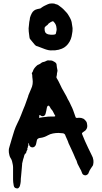

<svg xmlns="http://www.w3.org/2000/svg" viewBox="-20 -991 586 1102"><path d="M75 90Q74 90 68 88Q65 87 61 81Q60 78 59 75Q58 72 58 69Q55 54 55 39V-30Q55 -39 53 -48Q51 -57 49 -66Q49 -68 47 -72Q46 -75 44 -78.5Q42 -82 40 -85Q36 -92 34 -100Q32 -108 31 -115Q30 -126 31 -136Q33 -142 34 -147.5Q35 -153 37 -158Q40 -166 42 -174.5Q44 -183 47 -192L62 -241Q69 -262 80 -284Q91 -305 101 -331Q103 -337 106 -344Q110 -355 114.5 -365.5Q119 -376 123 -386L138 -428Q140 -432 141 -436Q142 -440 143 -444Q151 -464 159 -482Q165 -494 167 -508Q169 -522 167 -536Q166 -542 165.5 -548.5Q165 -555 165 -561Q165 -564 163.5 -566.5Q162 -569 163 -572Q164 -574 165.5 -576Q167 -578 168 -580Q171 -591 177.5 -599.5Q184 -608 192 -615Q196 -619 203 -621Q207 -623 210.5 -625Q214 -627 217 -630Q222 -634 228 -635Q236 -636 245 -641Q253 -646 263 -644H272Q279 -644 287 -639Q289 -638 291.5 -636.5Q294 -635 297 -633Q305 -627 305 -618Q305 -611 306.5 -605Q308 -599 309 -592Q311 -586 309 -579Q308 -577 308 -574.5Q308 -572 307 -570Q307 -566 306.5 -562Q306 -558 305 -554Q302 -547 307 -540Q315 -527 321.5 -513Q328 -499 335 -485L353 -453Q361 -440 369 -422Q371 -419 372.5 -416Q374 -413 376 -410Q379 -405 381.5 -399Q384 -393 387 -387Q395 -372 400.5 -356.5Q406 -341 412 -324Q412 -323 412.5 -322.5Q413 -322 413 -321Q414 -314 423 -314Q426 -315 429.5 -315Q433 -315 436 -315Q447 -315 455 -311Q460 -310 465 -305Q473 -297 476 -292Q479 -287 480 -277Q484 -258 472 -244L466 -239Q464 -237 461 -235.5Q458 -234 456 -232Q451 -228 450.5 -226Q450 -224 453 -217L468 -181Q477 -161 486.5 -141Q496 -121 506 -101Q510 -94 512.5 -87Q515 -80 516 -72Q517 -66 516.5 -60Q516 -54 515 -48Q515 -47 513 -41Q510 -37 507.5 -33Q505 -29 502 -25Q494 -14 489 0Q487 9 476 14Q470 17 463 14Q454 11 451 2L449 -3Q446 -13 440 -22Q436 -29 432.5 -36.5Q429 -44 425 -51Q424 -53 424 -54.5Q424 -56 423 -57Q422 -63 419.5 -68.5Q417 -74 414 -79Q408 -94 401.5 -108.5Q395 -123 388 -138L373 -170Q372 -173 371 -176.5Q370 -180 368 -184L356 -211Q356 -213 354 -217Q349 -225 341 -226Q334 -226 328 -227Q322 -228 316 -228Q300 -228 284 -225Q268 -222 254 -214Q235 -203 215 -200Q211 -200 207 -199Q203 -198 199 -196Q193 -192 192 -187Q190 -181 190 -178L187 -164Q186 -157 179 -150Q174 -145 165 -145Q152 -147 148 -158Q147 -161 146 -164Q145 -167 144 -171Q140 -165 143 -161Q145 -157 141 -154Q139 -152 140 -151Q142 -147 139 -144Q136 -141 137 -137Q138 -135 137 -132Q132 -125 130 -115Q131 -111 125 -109Q123 -109 123 -107Q121 -104 119 -98Q118 -93 116.5 -87.5Q115 -82 113 -77L107 -52V-48Q107 -39 105.5 -30.5Q104 -22 104 -13L101 20Q100 27 99.5 34.5Q99 42 99 50Q98 56 97.5 61.5Q97 67 95 73Q93 82 88 86Q84 92 75 90ZM205 -315H206Q216 -317 225 -318Q234 -319 243 -320Q249 -321 255 -321.5Q261 -322 267 -322H288Q290 -322 292 -322.5Q294 -323 295 -323Q297 -323 297 -327Q294 -331 292 -335Q290 -339 288 -343Q282 -357 272 -367Q271 -369 270 -370.5Q269 -372 268 -374Q267 -376 265.5 -378.5Q264 -381 262 -383Q257 -387 252 -381L249 -373Q248 -365 246 -356.5Q244 -348 242 -340Q242 -338 240 -334Q238 -328 230.5 -325Q223 -322 215 -327L209 -331Q209 -331 207 -331Q205 -327 205 -325Q205 -323 205.5 -321Q206 -319 204 -317Q202 -315 205 -315ZM280 -702Q270 -701 259.5 -703Q249 -705 238 -709Q228 -713 217 -717Q206 -721 196 -725Q190 -727 189 -727Q183 -730 179 -735Q173 -742 167 -749.5Q161 -757 155 -764Q149 -770 149 -778Q148 -786 147 -794Q146 -802 145 -810Q143 -829 146 -845L148 -865Q150 -871 150.5 -877Q151 -883 152 -889Q153 -892 154 -895Q155 -898 156 -901L162 -914Q172 -934 195 -939Q201 -941 205 -941Q212 -941 218 -947Q226 -953 235 -957.5Q244 -962 253 -966Q263 -971 273 -971H283Q287 -971 290 -970.5Q293 -970 296 -969Q298 -967 300 -967Q308 -966 314 -962Q320 -958 326 -953Q336 -946 344.5 -937.5Q353 -929 360 -921Q362 -919 364.5 -916Q367 -913 369 -910Q372 -905 375.5 -899.5Q379 -894 382 -888Q388 -877 391 -865L394 -846Q396 -838 396.5 -829.5Q397 -821 396 -812Q394 -804 394 -799Q392 -782 386.5 -767Q381 -752 370 -738Q351 -714 321 -707Q319 -706 317 -705.5Q315 -705 313 -705Q297 -701 280 -702ZM289 -792Q291 -792 297 -794Q301 -796 301 -800Q303 -808 304.5 -816Q306 -824 304 -832Q303 -850 290 -864Q285 -872 277 -867Q270 -864 262 -858Q259 -857 256 -852Q253 -847 247 -844L240 -838Q236 -834 236 -830V-824Q236 -813 240 -805Q243 -801 247 -798Q249 -797 251.5 -796Q254 -795 256 -794Q264 -792 272.5 -791.5Q281 -791 289 -792Z"/></svg>

Font: Lacquer
Style: Regular
Weight: 400
Designer: Eli Block, Niki Polyocan
Version: Version 1.100